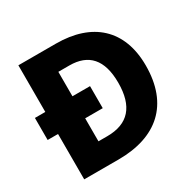

<svg xmlns="http://www.w3.org/2000/svg" viewBox="-156 -878 1050 1041"><g transform="rotate(-30 368.5 -357.0)"><path d="M319 -714H84V-422H19V-284H84V0H299C537 0 682 -123 682 -368C682 -593 545 -714 319 -714ZM323 -575C442 -575 506 -507 506 -362C506 -214 441 -140 309 -140H254V-284H364V-422H254V-575Z"/></g></svg>

Font: Noto Sans Arabic ExtBd
Style: Regular
Weight: 800
Designer: Monotype Design Team, Nadine Chahine, Nizar Qandah and Khaled Hosny
Foundry: Monotype Imaging Inc.
Version: Version 2.012